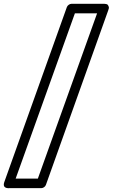

<svg xmlns="http://www.w3.org/2000/svg" viewBox="-161 -853 590 1005"><path d="M-138.2 99.1 189 -815.9Q191.9 -823.2 199 -828.1Q206.1 -833 212.9 -833H381.8Q383.3 -833 385.5 -833Q387.7 -833 394 -832Q400.4 -831.1 403.1 -827.6Q405.8 -824.2 408.2 -817.6Q410.6 -811 405.8 -799.8L79.1 115.2Q76.2 122.6 69.1 127.2Q62 131.8 55.2 131.8H-113.8Q-114.7 131.8 -116 132.1Q-117.2 132.3 -120.8 131.8Q-124.5 131.3 -127.7 130.6Q-130.9 129.9 -134 127.7Q-137.2 125.5 -139.2 122.1Q-141.1 118.7 -141.1 112.8Q-141.1 106.9 -138.2 99.1ZM-79.1 82H37.1L347.2 -783.2H231Z"/></svg>

Font: Trueno ExtraBold Outline
Style: Regular
Weight: 800
Width: 6
Designer: Julieta Ulanovsky
Foundry: Julieta Ulanovsky
Version: Version 3.001b | FøM Fix